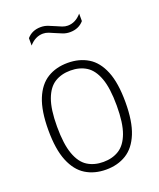

<svg xmlns="http://www.w3.org/2000/svg" viewBox="-142 -847 782 943"><g transform="rotate(-20 249.0 -375.0)"><path d="M249 9Q188.5 9 143.2 -18.8Q98 -46.5 72.8 -108Q47.5 -169.5 47.5 -270Q47.5 -370.5 72.5 -431.8Q97.5 -493 142.8 -520.8Q188 -548.5 249 -548.5Q309.5 -548.5 355 -521Q400.5 -493.5 425.5 -432.2Q450.5 -371 450.5 -270Q450.5 -170 425.5 -108.5Q400.5 -47 355.2 -19Q310 9 249 9ZM249 -31Q296.5 -31 331.2 -52.8Q366 -74.5 385.2 -126.2Q404.5 -178 404.5 -268.5Q404.5 -360.5 385.2 -412.8Q366 -465 331.2 -486.8Q296.5 -508.5 249 -508.5Q201.5 -508.5 166.8 -487Q132 -465.5 112.8 -413.8Q93.5 -362 93.5 -272Q93.5 -180 112.8 -127.2Q132 -74.5 166.8 -52.8Q201.5 -31 249 -31ZM313 -686Q293.5 -686 276 -692.8Q258.5 -699.5 242 -707Q227 -714 212.8 -719.5Q198.5 -725 184.5 -725Q144 -725 112.5 -689V-727.5Q139.5 -759 185 -759Q204.5 -759 222 -752.2Q239.5 -745.5 256 -738Q271 -731 285.2 -725.5Q299.5 -720 313.5 -720Q354 -720 385.5 -756.5V-717.5Q358.5 -686 313 -686Z"/></g></svg>

Font: Encode Sans SmCnd XLt
Style: Regular
Weight: 200
Width: 4
Designer: Multiple Designers
Foundry: Impallari Type
Version: Version 3.002; ttfautohint (v1.8.3) -l 8 -r 50 -G 200 -x 14 